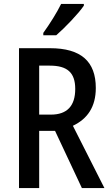

<svg xmlns="http://www.w3.org/2000/svg" viewBox="-20 -960 563 980"><path d="M408 -931V-940H292C270 -895 236 -841 201 -792V-780H267C311 -818 381 -891 408 -931ZM235 -714H77V0H180V-292H261L398 0H513L352 -318C426 -353 469 -414 469 -511C469 -646 394 -714 235 -714ZM234 -625C323 -625 364 -590 364 -506C364 -419 322 -375 240 -375H180V-625Z"/></svg>

Font: Noto Sans Lao Looped Condensed Medium
Style: Regular
Weight: 500
Width: 3
Designer: Mark Frömberg, Ben Mitchell
Foundry: The Fontpad Ltd
Version: Version 1.002